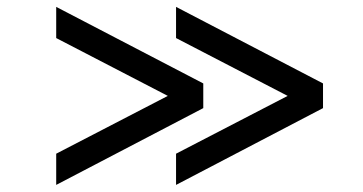

<svg xmlns="http://www.w3.org/2000/svg" viewBox="-20 -529 1040 550"><path d="M484.3 0.7V-88.7L804 -254.3L484.3 -420V-509.3L905.3 -290V-219.3ZM141 0.7V-88.7L460.7 -254.3L141 -420V-509.3L562.3 -290V-219.3Z"/></svg>

Font: Asta Sans Light
Style: Regular
Weight: 300
Designer: 42dot
Version: Version 1.000